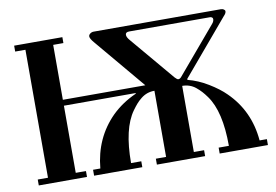

<svg xmlns="http://www.w3.org/2000/svg" viewBox="-74 -815 1350 938"><g transform="rotate(-10 601.0 -346.5)"><path d="M46.9 0V-29.3H97.7V-664.1H46.9V-693.4H286.1V-664.1H235.4V-391.6H644.5L433.6 -642.6Q416 -663.1 416 -673.8Q416 -681.6 423.8 -687.5Q431.6 -693.4 441.4 -693.4H1072.3Q1080.1 -693.4 1086.4 -689.5Q1092.8 -685.5 1092.8 -679.7Q1092.8 -669.9 1081.1 -658.2L851.6 -386.7V-381.8Q902.3 -369.1 952.1 -338.9Q1002 -308.6 1033.2 -277.3Q1134.8 -177.7 1147.5 -29.3H1183.6V0H944.3V-29.3H995.1Q995.1 -200.2 936.5 -281.2Q923.8 -298.8 913.1 -310.5Q902.3 -322.3 888.2 -334Q874 -345.7 856.9 -351.6Q839.8 -357.4 821.3 -357.4V-29.3H872.1V0H632.8V-29.3H683.6V-357.4Q664.1 -357.4 647.5 -351.6Q630.9 -345.7 616.2 -334Q601.6 -322.3 591.3 -310.5Q581.1 -298.8 568.4 -281.2Q509.8 -200.2 509.8 -29.3H560.5V0H321.3V-29.3H357.4Q371.1 -178.7 470.7 -278.3Q521.5 -328.1 591.8 -359.4L590.8 -362.3H235.4V-29.3H286.1V0ZM593.8 -650.4Q593.8 -638.7 607.4 -623L792 -404.3Q802.7 -392.6 808.6 -392.6Q816.4 -392.6 823.2 -400.4L1016.6 -628.9Q1027.3 -640.6 1027.3 -652.3Q1027.3 -658.2 1022.9 -661.1Q1018.6 -664.1 1012.7 -664.1H612.3Q593.8 -664.1 593.8 -650.4Z"/></g></svg>

Font: Monomakh Unicode TT
Style: Medium
Weight: 500
Designer: Alexey Kryukov, Aleksandr Andreev
Version: Version 1.1